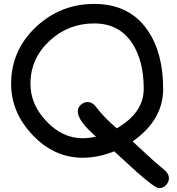

<svg xmlns="http://www.w3.org/2000/svg" viewBox="-20 -760 916 994"><path d="M803.7 213.9Q782.2 213.9 688 130.4L571.3 23.4Q488.8 56.6 407.7 56.6Q260.7 56.6 149.2 -60.5Q37.6 -177.7 37.6 -325.7Q37.6 -500 167.5 -621.6Q294.4 -739.7 467.8 -739.7Q650.4 -739.7 744.6 -603Q824.7 -485.8 824.7 -299.8Q824.7 -138.2 666.5 -27.8L772.9 70.3L835.9 124Q854.5 141.6 854.5 162.1Q854.5 182.1 839.6 198Q824.7 213.9 803.7 213.9ZM467.8 -638.7Q334 -638.7 237.3 -549.3Q137.7 -457.5 137.7 -325.7Q137.7 -218.8 220.2 -132.3Q303.2 -44.4 407.7 -44.4Q441.4 -44.4 477.1 -52.7Q382.8 -134.8 382.8 -182.1Q382.8 -203.6 398.7 -217.8Q414.6 -231.9 434.1 -231.9Q457.5 -231.9 475.6 -208.5Q523.9 -145.5 585 -95.7Q724.1 -176.8 724.1 -299.8Q724.1 -444.8 665 -535.2Q597.7 -638.7 467.8 -638.7Z"/></svg>

Font: Righma Çiddhi
Style: Regular
Weight: 400
Designer: R.S. Wihananto
Foundry: R.S. Wihananto
Version: Version 2.0.1